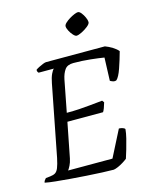

<svg xmlns="http://www.w3.org/2000/svg" viewBox="-143 -1025 888 1113"><g transform="rotate(-15 301.0 -468.0)"><path d="M399 0Q371 0 329 -2Q287 -4 238.5 -7Q190 -10 142 -14Q94 -18 54.5 -22Q15 -26 -8 -31Q-7 -38 -3 -44Q1 -50 6 -55L33 -58Q52 -60 63.5 -67Q75 -74 83 -93.5Q91 -113 99 -151L182 -577Q188 -609 197.5 -629.5Q207 -650 215 -656H124Q121 -658 118.5 -662.5Q116 -667 116 -675Q122 -680 135.5 -687Q149 -694 162 -699Q175 -704 181 -704H534Q556 -696 577.5 -682.5Q599 -669 610 -655Q596 -604 580 -558Q564 -512 548 -497Q538 -492 525.5 -496.5Q513 -501 510 -504L515 -642Q486 -647 435 -652.5Q384 -658 332 -658Q296 -658 280.5 -636Q265 -614 258 -580L221 -389Q262 -389 295.5 -391Q329 -393 362.5 -396.5Q396 -400 437 -404L446 -392Q435 -353 425 -338H211L170 -129Q165 -105 156.5 -88.5Q148 -72 142 -64H408L489 -223Q502 -223 513.5 -218.5Q525 -214 525 -209Q523 -186 515.5 -155.5Q508 -125 499 -94.5Q490 -64 483 -43Q473 -35 457 -25Q441 -15 424.5 -8Q408 -1 399 0ZM392 -806Q384 -806 372.5 -818.5Q361 -831 352.5 -847.5Q344 -864 344 -875Q344 -884 355 -894.5Q366 -905 381.5 -914.5Q397 -924 411.5 -930Q426 -936 434 -936Q443 -936 453.5 -923Q464 -910 471.5 -893Q479 -876 479 -865Q479 -854 461.5 -840Q444 -826 423.5 -816Q403 -806 392 -806Z"/></g></svg>

Font: Texturina Light
Style: Italic
Weight: 300
Italic angle: -11°
Designer: Guillermo Torres Carreño
Foundry: Omnibus-Type
Version: Version 1.002; ttfautohint (v1.8.3)